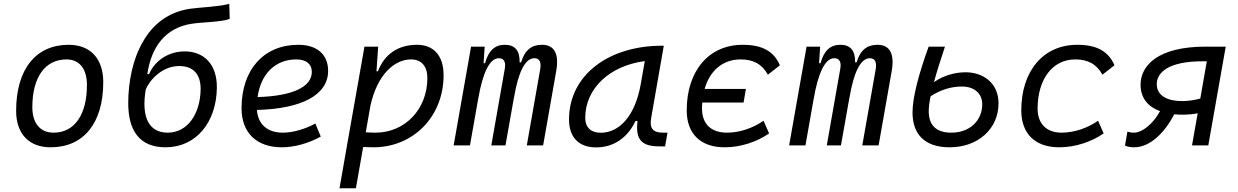

<svg xmlns="http://www.w3.org/2000/svg" viewBox="-20 -762 6485 1006"><path d="M245.1 9.8C418.5 9.8 521 -117.2 521 -331.5C521 -455.1 453.6 -527.3 339.8 -527.3C167 -527.3 64.5 -398.4 64.5 -181.2C64.5 -61 131.8 9.8 245.1 9.8ZM260.3 -66.9C190.9 -66.9 149.4 -116.2 149.4 -200.2C149.4 -357.4 216.3 -450.7 328.6 -450.7C396.5 -450.7 435.5 -400.9 435.5 -317.4C435.5 -159.7 370.1 -66.9 260.3 -66.9Z M847.2 9.8C1007.8 9.8 1113.3 -121.1 1116.2 -299.8C1118.7 -427.7 1045.9 -492.7 947.8 -492.7C874.5 -492.7 796.4 -455.1 760.7 -373.5L752 -374C772.5 -515.6 846.2 -615.7 982.4 -637.2C1041 -646.5 1140.6 -646 1183.6 -663.1L1181.2 -741.7C1122.6 -726.1 1032.7 -724.1 977.1 -716.3C862.3 -699.7 778.8 -634.8 726.1 -538.1C675.8 -451.2 651.9 -332.5 651.9 -221.7C651.9 -78.6 710.4 9.8 847.2 9.8ZM858.4 -66.9C761.7 -66.9 718.8 -145.5 743.7 -293.5C764.2 -342.8 829.6 -416 918.9 -416C996.6 -416 1032.7 -368.7 1031.2 -291.5C1028.3 -162.6 961.4 -66.9 858.4 -66.9Z M1461.4 -66.9C1380.9 -66.9 1331.5 -110.8 1326.2 -186C1561 -191.9 1699.2 -264.6 1699.2 -390.6C1699.2 -476.6 1641.1 -527.3 1543 -527.3C1362.3 -527.3 1245.6 -397.5 1245.6 -194.8C1245.6 -66.4 1324.2 9.8 1457 9.8C1522.5 9.8 1597.7 -11.2 1660.6 -46.4L1632.3 -114.7C1576.7 -84.5 1513.7 -66.9 1461.4 -66.9ZM1329.6 -253.4C1346.7 -375.5 1422.9 -450.7 1532.7 -450.7C1584.5 -450.7 1613.8 -426.3 1613.8 -385.7C1613.8 -305.2 1510.7 -258.8 1329.6 -253.4Z M1844.7 224.6 1882.8 8.3C1900.9 9.3 1918.5 9.8 1936.5 9.8C2146.5 9.8 2304.2 -152.3 2304.2 -367.7C2304.2 -469.7 2253.4 -527.3 2164.6 -527.3C2063.5 -527.3 1992.7 -475.1 1960.4 -388.7H1952.6L1961.4 -517.6H1889.6L1798.3 -1V-0.5C1798.3 -0.5 1798.3 -0.5 1798.3 -0.5L1758.8 224.6ZM1896.5 -68.8 1920.4 -206.1C1957.5 -377 2050.3 -450.7 2133.8 -450.7C2188 -450.7 2219.2 -415 2219.2 -353C2219.2 -189.9 2102.1 -66.9 1947.3 -66.9C1928.7 -66.9 1911.6 -67.9 1896.5 -68.8Z M2519.5 -517.6H2448.2L2356.9 0H2442.4L2485.4 -243.7V-242.7C2508.8 -380.9 2545.9 -457 2593.3 -457C2620.6 -457 2631.8 -437.5 2624.5 -399.4L2554.2 0H2628.4L2672.9 -251V-249C2695.3 -383.3 2731 -457 2780.3 -457C2806.6 -457 2816.9 -436.5 2810.5 -399.4L2740.2 0H2825.7L2894.5 -390.6C2910.2 -480.5 2884.3 -527.3 2819.8 -527.3C2765.6 -527.3 2729.5 -500 2710.4 -435.5H2702.6C2704.1 -498 2677.2 -527.3 2625 -527.3C2573.7 -527.3 2539.6 -498 2521.5 -430.7H2513.7Z M3103 10.3C3194.8 10.3 3268.1 -39.6 3309.6 -127.9H3320.3C3309.1 -32.2 3339.8 4.9 3434.1 4.9H3464.8L3477.5 -66.9H3452.6C3398.9 -66.9 3382.3 -92.3 3392.1 -145L3458 -522.5H3448.7C3170.4 -522.5 2961.4 -370.1 2961.4 -135.3C2961.4 -43 3012.7 10.3 3103 10.3ZM3127 -66.4C3076.2 -66.4 3046.4 -94.7 3046.4 -144C3046.4 -299.8 3175.8 -418 3358.4 -441.9L3336.9 -319.3C3308.1 -157.7 3227.5 -66.4 3127 -66.4Z M3776.9 9.8C3861.8 9.8 3946.3 -19 4009.8 -63L3980.5 -129.4C3926.8 -91.8 3856.9 -66.9 3789.1 -66.9C3704.6 -66.9 3658.7 -113.3 3658.2 -192.4C3658.2 -203.6 3658.7 -214.4 3659.7 -224.6H3876L3888.2 -295.9H3671.9C3699.2 -392.1 3767.1 -450.7 3860.8 -450.7C3926.8 -450.7 3972.2 -426.8 4003.4 -370.6L4066.4 -419.9C4034.7 -493.7 3973.6 -527.3 3871.1 -527.3C3694.3 -527.3 3578.1 -391.1 3578.1 -183.6C3578.1 -61 3650.9 9.8 3776.9 9.8Z M4277.3 -517.6H4206.1L4114.7 0H4200.2L4243.2 -243.7V-242.7C4266.6 -380.9 4303.7 -457 4351.1 -457C4378.4 -457 4389.6 -437.5 4382.3 -399.4L4312 0H4386.2L4430.7 -251V-249C4453.1 -383.3 4488.8 -457 4538.1 -457C4564.5 -457 4574.7 -436.5 4568.4 -399.4L4498 0H4583.5L4652.3 -390.6C4668 -480.5 4642.1 -527.3 4577.6 -527.3C4523.4 -527.3 4487.3 -500 4468.3 -435.5H4460.4C4461.9 -498 4435.1 -527.3 4382.8 -527.3C4331.5 -527.3 4297.4 -498 4279.3 -430.7H4271.5Z M4955.6 9.8C5104.5 9.8 5211.9 -86.9 5211.9 -220.7C5211.9 -326.7 5131.8 -383.3 5039.1 -383.3C4984.4 -383.3 4922.9 -366.7 4873.5 -331.5C4888.2 -385.7 4908.2 -448.7 4931.2 -517.6H4845.7C4797.4 -384.3 4761.2 -255.9 4761.2 -172.4C4761.2 -61.5 4822.3 9.8 4955.6 9.8ZM4856 -257.8C4914.1 -294.9 4968.8 -308.6 5020 -308.6C5089.4 -308.6 5126.5 -268.1 5126.5 -215.8C5126.5 -131.8 5063 -66.9 4964.8 -66.9C4880.9 -66.9 4846.2 -109.9 4846.2 -179.7C4846.2 -200.7 4849.6 -227.1 4856 -257.8Z M5542 -66.9C5463.4 -66.9 5417 -113.3 5416.5 -192.4C5417 -348.1 5495.1 -450.7 5613.8 -450.7C5679.7 -450.7 5725.1 -426.8 5756.3 -370.6L5819.3 -419.9C5787.6 -493.7 5726.6 -527.3 5624 -527.3C5447.3 -527.3 5331.1 -391.1 5331.1 -183.6C5331.1 -61 5403.8 9.8 5529.8 9.8C5614.7 9.8 5699.2 -19 5762.7 -63L5733.4 -129.4C5679.7 -91.8 5609.9 -66.9 5542 -66.9Z M6184.1 -161.1C6209.5 -161.6 6231 -163.6 6255.4 -168.5L6225.6 0H6311L6402.3 -517.6H6295.9C6048.8 -517.6 5956.1 -419.9 5956.1 -317.9C5956.1 -249.5 5993.7 -203.1 6058.1 -179.7C6023.4 -115.7 5966.8 -66.9 5920.9 -66.9C5907.7 -66.9 5894 -69.8 5887.2 -72.3L5874.5 0.5C5887.7 6.8 5901.4 9.8 5922.9 9.8C6004.9 9.8 6082 -65.4 6132.3 -163.1C6148.9 -161.6 6166 -160.6 6184.1 -161.1ZM6269 -245.6C6238.3 -237.3 6207.5 -232.9 6178.7 -232.4C6101.6 -231 6041 -257.8 6041 -321.3C6041 -380.4 6099.6 -440.9 6280.8 -440.9H6303.2Z"/></svg>

Font: Cascadia Mono NF SemiLight
Style: Italic
Weight: 350
Italic angle: -10°
Monospace: yes
Designer: Aaron Bell
Foundry: Saja Typeworks
Version: Version 2404.023